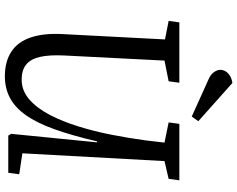

<svg xmlns="http://www.w3.org/2000/svg" viewBox="-113 -848 975 789"><g transform="rotate(90 374.5 -453.5)"><path d="M610 -58 696 -45 690 0H537L530 -12L565 -365H561Q537 -262 511 -189.5Q485 -117 453 -72Q421 -27 381.5 -6.5Q342 14 294 14Q233 14 192.5 -12.5Q152 -39 134 -92Q116 -145 120 -222L142 -644L66 -659L72 -703H320L314 -659L229 -642L208 -230Q205 -168 214 -129.5Q223 -91 246 -73Q269 -55 307 -55Q352 -55 388 -86Q424 -117 451.5 -169.5Q479 -222 499.5 -288Q520 -354 534 -426Q548 -498 557 -565L566 -642L483 -659L489 -703H721L715 -659L642 -642ZM478 -781 459 -754 306 -823Q287 -831 277 -844.5Q267 -858 267 -872Q267 -882 272.5 -892Q278 -902 290 -910Q302 -918 321 -921Z"/></g></svg>

Font: Literata 18pt
Style: Italic
Weight: 400
Italic angle: -2°
Designer: Latin by Veronika Burian and Jose Scaglione. Greek by Irene Vlachou. Cyrillic by Vera Evstafieva
Foundry: TypeTogether
Version: Version 3.103;gftools[0.9.29]